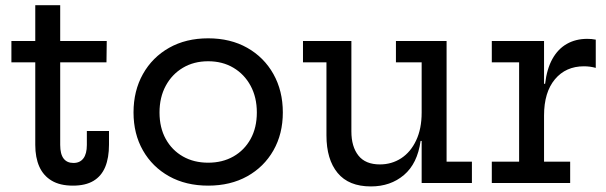

<svg xmlns="http://www.w3.org/2000/svg" viewBox="-20 -690 2286 724"><path d="M207 -143.5Q207 -109 219.8 -92.2Q232.5 -75.5 257 -75.5Q281.5 -75.5 294.5 -92.8Q307.5 -110 307.5 -143.5V-196H391V-144.5Q391 -95 376.8 -60.5Q362.5 -26 332.5 -8Q302.5 10 255 10Q206 10 174.8 -8.8Q143.5 -27.5 128.2 -61.8Q113 -96 113 -143.5V-455H23V-535.5H113V-670.5H207V-535.5H382.5L381.5 -455H207Z M765 10Q681 10 617.8 -25.2Q554.5 -60.5 519 -122.8Q483.5 -185 483.5 -266Q483.5 -347.5 519 -410.8Q554.5 -474 617.8 -509.8Q681 -545.5 765 -545.5Q849 -545.5 912.2 -509.8Q975.5 -474 1011 -410.8Q1046.5 -347.5 1046.5 -266Q1046.5 -185 1011 -122.8Q975.5 -60.5 912.2 -25.2Q849 10 765 10ZM765 -76.5Q819 -76.5 860.2 -100Q901.5 -123.5 925 -166Q948.5 -208.5 948.5 -266Q948.5 -323 925 -366.5Q901.5 -410 860.2 -434.5Q819 -459 765 -459Q711 -459 669.8 -434.5Q628.5 -410 605 -366.5Q581.5 -323 581.5 -266Q581.5 -208.5 605 -166Q628.5 -123.5 669.8 -100Q711 -76.5 765 -76.5Z M1570 -455H1473V-535.5H1664V-80.5H1759.5V0H1570ZM1305 -535.5V-194.5Q1305 -137 1331.5 -103.5Q1358 -70 1412.5 -70Q1457 -70 1492.8 -93.2Q1528.5 -116.5 1549.2 -160.5Q1570 -204.5 1570 -265.5L1591.5 -158.5H1566Q1554 -73 1503.2 -30Q1452.5 13 1378.5 13Q1295 13 1253 -38Q1211 -89 1211 -179.5V-455H1122.5V-535.5Z M2031.5 -80.5H2130V0H1834.5V-80.5H1937.5V-455H1834.5V-535.5H2031.5ZM2226.5 -434Q2216 -437 2204.8 -438.5Q2193.5 -440 2182 -440Q2113.5 -440 2072.5 -391Q2031.5 -342 2031.5 -254.5L2010.5 -374H2035.5Q2042 -430 2063 -467.8Q2084 -505.5 2117.5 -524.5Q2151 -543.5 2194.5 -543.5Q2203 -543.5 2210.8 -542.8Q2218.5 -542 2226.5 -540.5Z"/></svg>

Font: Hepta Slab ExtraLight Medium
Style: Regular
Weight: 500
Version: Version 1.100